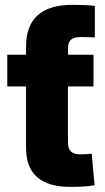

<svg xmlns="http://www.w3.org/2000/svg" viewBox="-20 -750 423 774"><path d="M85 -529.3H253.9V-178.2Q253.9 -151.4 265.6 -139.6Q277.3 -127.9 304.2 -127.9Q315.4 -127.9 328.9 -128.7Q342.3 -129.4 349.6 -130.4L361.3 -3.4Q341.3 0.5 315.7 2Q290 3.4 263.7 3.4Q174.3 3.4 129.6 -35.9Q85 -75.2 85 -153.3ZM356.9 -529.3V-401.4H9.3V-529.3ZM85 -411.6V-562Q85 -646 131.6 -688.2Q178.2 -730.5 272.9 -730.5Q300.3 -730.5 323.2 -729.5Q346.2 -728.5 362.3 -726.1V-599.1Q351.6 -599.6 336.7 -600.1Q321.8 -600.6 305.7 -600.6Q278.8 -600.6 266.6 -590.3Q254.4 -580.1 254.4 -557.6V-411.6Z"/></svg>

Font: Inter 24pt ExtraBold
Style: Regular
Weight: 800
Designer: Rasmus Andersson
Foundry: rsms
Version: Version 4.001;git-66647c0bb